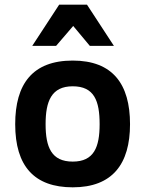

<svg xmlns="http://www.w3.org/2000/svg" viewBox="-20 -786 621 821"><path d="M291 -527C119.1 -527 45 -426.9 45 -255C45 -75 127 15 291 15C461.1 15 536 -85.2 536 -255C536 -426.4 462 -527 291 -527ZM291 -95C199.6 -95 175 -157.1 175 -255C175 -352.7 199.7 -417 291 -417C383.1 -417 406 -354.4 406 -255C406 -157 381.9 -95 291 -95ZM364 -590H467L352 -766H233L118 -590H220L293 -675Z"/></svg>

Font: Fog Sans
Style: Bold
Weight: 700
Foundry: Intel Corporation
Version: Version 1.00